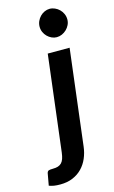

<svg xmlns="http://www.w3.org/2000/svg" viewBox="-229 -794 611 1026"><g transform="rotate(-15 76.5 -281.0)"><path d="M207.5 -513 143 17.5Q139 51 126.2 80.5Q113.5 110 92 132.2Q70.5 154.5 40.2 167.2Q10 180 -29 180Q-49 180 -63 177.8Q-77 175.5 -91 170.5L-79 104Q-76.5 94 -69.8 91.2Q-63 88.5 -46 88.5Q-29.5 88.5 -17.8 84.8Q-6 81 2 72.8Q10 64.5 14.8 51Q19.5 37.5 22 17.5L86.5 -513ZM235 -662.5Q235 -646.5 228.2 -632.5Q221.5 -618.5 210.5 -608Q199.5 -597.5 185.5 -591.2Q171.5 -585 156.5 -585Q142 -585 128.5 -591.2Q115 -597.5 104.5 -608Q94 -618.5 87.8 -632.5Q81.5 -646.5 81.5 -662.5Q81.5 -678.5 88 -693Q94.5 -707.5 105 -718.2Q115.5 -729 129.2 -735.2Q143 -741.5 157.5 -741.5Q172.5 -741.5 186.5 -735.2Q200.5 -729 211.2 -718.5Q222 -708 228.5 -693.5Q235 -679 235 -662.5Z"/></g></svg>

Font: Lato 2
Style: Bold Italic
Weight: 700
Italic angle: -7°
Designer: Lukasz Dziedzic with Adam Twardoch and Botio Nikoltchev
Foundry: tyPoland Lukasz Dziedzic
Version: Version 2.015; 2015-08-06; http://www.latofonts.com/